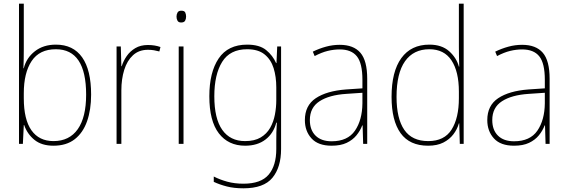

<svg xmlns="http://www.w3.org/2000/svg" viewBox="-20 -780 3078 1041"><path d="M109 -510Q109 -488 108.5 -459.5Q108 -431 107 -410H109Q123 -466 169 -502Q215 -538 283 -538Q377 -538 425.5 -469Q474 -400 474 -267Q474 -185 452 -122.5Q430 -60 385 -25Q340 10 270 10Q206 10 167 -21.5Q128 -53 111 -102H109L104 0H83V-760H109ZM283 -513Q194 -513 151.5 -449Q109 -385 109 -274V-248Q109 -132 150.5 -73.5Q192 -15 270 -15Q356 -15 401.5 -79.5Q447 -144 447 -267Q447 -513 283 -513Z M782 -536Q820 -536 850 -525L844 -501Q829 -505 814.5 -507.5Q800 -510 782 -510Q733 -510 701 -480.5Q669 -451 653.5 -401Q638 -351 638 -290V0H612V-528H635L638 -421H640Q649 -450 667 -476Q685 -502 713.5 -519Q742 -536 782 -536Z M963 -722Q980 -722 984.5 -712Q989 -702 989 -690Q989 -677 983.5 -667.5Q978 -658 962 -658Q948 -658 942.5 -667.5Q937 -677 937 -690Q937 -702 942.5 -712Q948 -722 963 -722ZM975 -528V0H949V-528Z M1320 -538Q1387 -538 1423 -508.5Q1459 -479 1477 -438H1479L1483 -528H1504V28Q1504 127 1457 184Q1410 241 1300 241Q1249 241 1210 231Q1171 221 1139 206V177Q1172 194 1212 205Q1252 216 1300 216Q1395 216 1436.5 167Q1478 118 1478 28V-15Q1478 -42 1478.5 -63.5Q1479 -85 1481 -115H1478Q1463 -57 1419.5 -23.5Q1376 10 1309 10Q1218 10 1166.5 -57Q1115 -124 1115 -258Q1115 -388 1165.5 -463Q1216 -538 1320 -538ZM1320 -513Q1227 -513 1184.5 -444.5Q1142 -376 1142 -258Q1142 -137 1185 -76Q1228 -15 1309 -15Q1360 -15 1393 -34.5Q1426 -54 1444.5 -86.5Q1463 -119 1470.5 -158.5Q1478 -198 1478 -237V-306Q1478 -364 1463.5 -410.5Q1449 -457 1414.5 -485Q1380 -513 1320 -513Z M1822 -537Q1897 -537 1934 -494Q1971 -451 1971 -353V0H1949L1946 -100H1944Q1933 -71 1912.5 -46Q1892 -21 1859.5 -5.5Q1827 10 1778 10Q1705 10 1669 -29.5Q1633 -69 1633 -129Q1633 -208 1692 -247.5Q1751 -287 1856 -295L1945 -301V-347Q1945 -437 1915 -474.5Q1885 -512 1822 -512Q1790 -512 1757 -504Q1724 -496 1686 -476L1676 -500Q1711 -517 1747.5 -527Q1784 -537 1822 -537ZM1857 -271Q1765 -265 1712.5 -231Q1660 -197 1660 -129Q1660 -75 1691 -44.5Q1722 -14 1778 -14Q1865 -14 1904.5 -71.5Q1944 -129 1945 -220V-277Z M2301 10Q2201 10 2152 -58Q2103 -126 2103 -255Q2103 -392 2156 -465Q2209 -538 2308 -538Q2375 -538 2415 -502.5Q2455 -467 2468 -419H2470Q2469 -448 2468.5 -474.5Q2468 -501 2468 -527V-760H2494V0H2473L2470 -111H2468Q2459 -79 2438 -51.5Q2417 -24 2383.5 -7Q2350 10 2301 10ZM2302 -15Q2389 -15 2428.5 -77.5Q2468 -140 2468 -248V-283Q2468 -392 2428 -452.5Q2388 -513 2308 -513Q2222 -513 2176 -448Q2130 -383 2130 -255Q2130 -137 2172 -76Q2214 -15 2302 -15Z M2811 -537Q2886 -537 2923 -494Q2960 -451 2960 -353V0H2938L2935 -100H2933Q2922 -71 2901.5 -46Q2881 -21 2848.5 -5.5Q2816 10 2767 10Q2694 10 2658 -29.5Q2622 -69 2622 -129Q2622 -208 2681 -247.5Q2740 -287 2845 -295L2934 -301V-347Q2934 -437 2904 -474.5Q2874 -512 2811 -512Q2779 -512 2746 -504Q2713 -496 2675 -476L2665 -500Q2700 -517 2736.5 -527Q2773 -537 2811 -537ZM2846 -271Q2754 -265 2701.5 -231Q2649 -197 2649 -129Q2649 -75 2680 -44.5Q2711 -14 2767 -14Q2854 -14 2893.5 -71.5Q2933 -129 2934 -220V-277Z"/></svg>

Font: Noto Sans Bengali SemiCondensed Thin
Style: Regular
Weight: 100
Width: 4
Designer: Joana Ranito - Universal Thirst; Jelle Bosma - Monotype Design Team
Foundry: Universal Thirst ehf.
Version: Version 3.000; ttfautohint (v1.8.4.7-5d5b)